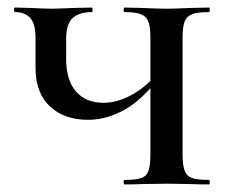

<svg xmlns="http://www.w3.org/2000/svg" viewBox="-20 -488 604 508"><path d="M74 -309V-387Q74 -426 59.5 -441Q45 -456 20 -456Q17 -456 17 -462Q17 -468 20 -468L61 -467Q99 -465 116 -465Q133 -465 175 -467L223 -468Q225 -468 225 -462Q225 -456 223 -456Q190 -456 172.5 -440.5Q155 -425 155 -385V-332Q155 -276 181 -246Q207 -216 254 -216Q292 -216 332 -239Q372 -262 402 -301L407 -290Q359 -226 311 -198.5Q263 -171 213 -171Q150 -171 112 -206.5Q74 -242 74 -309ZM310 -12Q340 -12 354 -17Q368 -22 373 -36.5Q378 -51 378 -81V-385Q378 -415 373 -429.5Q368 -444 353.5 -450Q339 -456 310 -456Q307 -456 307 -462Q307 -468 310 -468L356 -467Q396 -465 421 -465Q445 -465 485 -467L533 -468Q535 -468 535 -462Q535 -456 533 -456Q503 -456 488.5 -450.5Q474 -445 468.5 -431Q463 -417 463 -387V-81Q463 -51 468.5 -36.5Q474 -22 488 -17Q502 -12 533 -12Q535 -12 535 -6Q535 0 533 0Q502 0 485 -1L421 -2L356 -1Q339 0 310 0Q307 0 307 -6Q307 -12 310 -12Z"/></svg>

Font: Cormorant Unicase SemiBold
Style: Regular
Weight: 600
Designer: Christian Thalmann (Catharsis Fonts)
Foundry: Catharsis Fonts
Version: Version 4.000